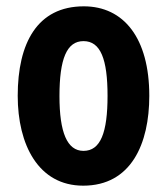

<svg xmlns="http://www.w3.org/2000/svg" viewBox="-20 -577 528 607"><path d="M452 -274C452 -457 371 -557 245 -557C98 -557 36 -441 36 -274C36 -120 101 10 243 10C395 10 452 -123 452 -274ZM168 -273C168 -391 191 -447 244 -447C298 -447 320 -390 320 -274C320 -158 298 -100 244 -100C192 -100 168 -159 168 -273Z"/></svg>

Font: Noto Sans Thai Looped ExtraCondensed
Style: Bold
Weight: 700
Width: 2
Designer: Sasikarn Vongin, Ben Mitchell
Foundry: The Fontpad Ltd
Version: Version 1.001